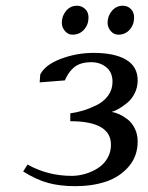

<svg xmlns="http://www.w3.org/2000/svg" viewBox="-20 -637 512 664"><path d="M60.1 -43.9 75.2 -67.9Q145.5 -28.8 228 -28.8Q250.5 -28.8 273.7 -35.4Q296.9 -42 317.4 -54.7Q337.9 -67.4 350.8 -88.6Q363.8 -109.9 363.8 -136.2Q363.8 -217.8 223.1 -217.8V-245.1Q245.1 -248 267.1 -254.6Q289.1 -261.2 313.7 -273.2Q338.4 -285.2 353.8 -306.2Q369.1 -327.1 369.1 -354Q369.1 -386.7 347.7 -404.3Q326.2 -421.9 295.9 -421.9Q274.9 -421.9 259.3 -416.7Q243.7 -411.6 233.2 -401.6Q222.7 -391.6 216.6 -382.1Q210.4 -372.6 204.1 -358.9L117.2 -352.1L119.1 -378.9Q134.8 -412.1 189.5 -433.1Q244.1 -454.1 303.2 -454.1Q376.5 -454.1 416.3 -430.4Q456.1 -406.7 456.1 -358.9Q456.1 -335 445.8 -314.5Q435.5 -293.9 419.9 -281.2Q404.3 -268.6 390.6 -260.7Q377 -252.9 366.2 -250Q378.9 -248 392.8 -241.7Q406.7 -235.4 421.6 -223.9Q436.5 -212.4 446.3 -192.4Q456.1 -172.4 456.1 -147.9Q456.1 -96.7 425 -60.8Q394 -24.9 346.7 -9Q299.3 6.8 241.2 6.8Q187.5 6.8 147 -4.2Q106.4 -15.1 60.1 -43.9ZM193.8 -558.1Q193.8 -582 208.7 -599.6Q223.6 -617.2 246.1 -617.2Q262.2 -617.2 274.2 -606.2Q286.1 -595.2 286.1 -576.2Q286.1 -551.8 270.5 -534.4Q254.9 -517.1 231 -517.1Q215.3 -517.1 204.6 -529.8Q193.8 -542.5 193.8 -558.1ZM352.1 -558.1Q352.1 -582 367.2 -599.6Q382.3 -617.2 404.8 -617.2Q420.9 -617.2 432.4 -606.2Q443.8 -595.2 443.8 -576.2Q443.8 -551.8 428.5 -534.4Q413.1 -517.1 389.2 -517.1Q373.5 -517.1 362.8 -529.8Q352.1 -542.5 352.1 -558.1Z"/></svg>

Font: Dehuti
Style: Bold-Italic
Weight: 700
Version: Version 1.2